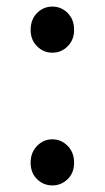

<svg xmlns="http://www.w3.org/2000/svg" viewBox="-20 -550 318 583"><path d="M139 -390Q112 -390 92.5 -409.5Q73 -429 73 -459Q73 -491 92.5 -510.5Q112 -530 139 -530Q166 -530 185.5 -510.5Q205 -491 205 -459Q205 -429 185.5 -409.5Q166 -390 139 -390ZM139 13Q112 13 92.5 -6Q73 -25 73 -56Q73 -87 92.5 -107Q112 -127 139 -127Q166 -127 185.5 -107Q205 -87 205 -56Q205 -25 185.5 -6Q166 13 139 13Z"/></svg>

Font: Source Han Sans & Saira Hybrid
Style: Regular
Weight: 400
Designer: Ryoko NISHIZUKA 西塚涼子 (kana & ideographs); Paul D. Hunt (Latin, Greek & Cyrillic); Wenlong ZHANG 张文龙 (bopomofo); Sandoll 
Foundry: Adobe Systems Incorporated
Version: Version 1.00;August 2, 2021;FontCreator 13.0.0.2675 64-bit